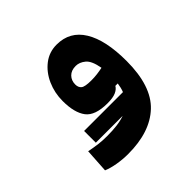

<svg xmlns="http://www.w3.org/2000/svg" viewBox="-153 -503 892 892"><g transform="rotate(-45 293.0 -57.5)"><path d="M208 239.3Q173.3 239.3 138.4 233.4Q103.5 227.5 78.1 216.8L85.4 98.6Q114.3 104.5 140.4 107.9Q166.5 111.3 199.2 111.3Q233.4 111.3 262.5 107.7Q291.5 104 314.9 95.7H138.7V18.6H394Q401.9 -1.5 405.3 -26.9H389.6Q381.3 -12.2 361.8 -3.7Q342.3 4.9 307.1 4.9Q225.6 4.9 196 -34.2Q166.5 -73.2 166.5 -149.9Q166.5 -204.1 187.5 -251Q208.5 -297.9 245.8 -326.7Q283.2 -355.5 332 -355.5Q418.5 -355.5 463.4 -282.2Q508.3 -209 508.3 -71.8Q508.3 92.3 430.4 165.8Q352.5 239.3 208 239.3ZM403.3 -131.8Q394 -185.5 371.6 -204.1Q349.1 -222.7 324.7 -222.7Q294.9 -222.7 278.6 -205.8Q262.2 -189 262.2 -163.1Q262.2 -143.6 274.4 -133.5Q286.6 -123.5 328.6 -123.5Q349.1 -123.5 366.7 -125.7Q384.3 -127.9 403.3 -131.8Z"/></g></svg>

Font: Cascadia Mono PL
Style: Bold
Weight: 700
Monospace: yes
Designer: Aaron Bell
Foundry: Saja Typeworks
Version: Version 2404.023; ttfautohint (v1.8.4)